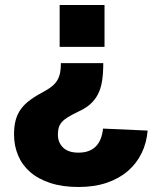

<svg xmlns="http://www.w3.org/2000/svg" viewBox="-20 -584 645 766"><path d="M293 162Q229 162 180.5 146Q132 130 100 102Q68 74 52 35.5Q36 -3 36 -47Q36 -80 42.5 -104.5Q49 -129 63.5 -149Q78 -169 101.5 -186Q125 -203 159 -221Q177 -231 189 -241Q201 -251 208.5 -263.5Q216 -276 219.5 -292.5Q223 -309 223 -332H392Q392 -290 387 -259.5Q382 -229 370 -206.5Q358 -184 339 -167.5Q320 -151 293 -139Q266 -126 250 -116Q234 -106 225.5 -95.5Q217 -85 214 -73.5Q211 -62 211 -47Q211 -15 232 5Q253 25 293 25Q381 25 391 -71L569 -63Q565 -14 545 27Q525 68 490.5 98Q456 128 406.5 145Q357 162 293 162ZM397 -564V-397H218V-564Z"/></svg>

Font: Geist ExtBd
Style: Regular
Weight: 400
Designer: Basement.studio, Andrés Briganti, Mateo Zaragoza
Foundry: Basement.studio, Vercel, Andrés Briganti, Guido Ferreyra, Mateo Zaragoza
Version: Version 1.401